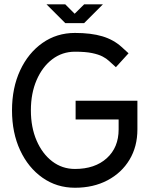

<svg xmlns="http://www.w3.org/2000/svg" viewBox="-20 -859 692 889"><path d="M330.1 -392.6H616.2V-259.8Q616.2 -180.2 579.6 -119.4Q543 -58.6 477.8 -24.2Q412.6 10.3 327.1 10.3Q242.7 10.3 176.8 -36.1Q110.8 -82.5 73.2 -163.3Q35.6 -244.1 35.6 -348.1Q35.6 -452.1 73.2 -533Q110.8 -613.8 176.8 -660.2Q242.7 -706.5 327.1 -706.5Q401.9 -706.5 453.9 -690.9Q505.9 -675.3 543 -641.6L575.2 -612.3L516.6 -547.9L484.4 -577.1Q473.1 -587.9 454.8 -597.4Q436.5 -606.9 406.2 -613.3Q376 -619.6 327.1 -619.6Q268.1 -619.6 221.9 -584.5Q175.8 -549.3 149.4 -488Q123 -426.8 123 -348.1Q123 -269.5 149.4 -208.3Q175.8 -147 221.9 -111.8Q268.1 -76.7 327.1 -76.7Q419.4 -76.7 474.4 -126.5Q529.3 -176.3 529.3 -259.8V-305.7H330.1ZM369.6 -752H282.2L195.3 -838.9H282.2L325.7 -795.4L369.6 -838.9H456.5Z"/></svg>

Font: Qaz
Style: Regular
Weight: 400
Designer: GGBotNet
Foundry: f0n7
Version: 0.70